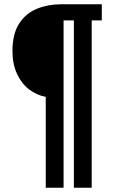

<svg xmlns="http://www.w3.org/2000/svg" viewBox="-20 -707 527 894"><path d="M193 167V-256Q150 -264 115 -291Q80 -318 59 -363.5Q38 -409 38 -469Q38 -549 69 -597Q100 -645 151.5 -666Q203 -687 262 -687H454V-612H407V167H324V-612H276V167Z"/></svg>

Font: Archivo SemiBold Condensed
Style: Regular
Weight: 600
Width: 3
Version: Version 2.001